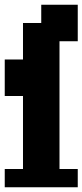

<svg xmlns="http://www.w3.org/2000/svg" viewBox="-20 -790 348 810"><path d="M0 0V-77H77V-385H0V-539H77V-693H154V-770H308V-616H231V-77H308V0Z"/></svg>

Font: Coral Pixels
Style: Regular
Weight: 400
Designer: Tanukizamurai
Foundry: TanukiFont
Version: Version 1.000; ttfautohint (v1.8.4.7-5d5b)